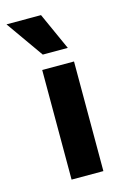

<svg xmlns="http://www.w3.org/2000/svg" viewBox="-135 -659 450 705"><g transform="rotate(-15 89.5 -306.0)"><path d="M47.2 0V-416.7H168.1V0ZM63.9 -470.8 -36.1 -612.5H95.1L159 -470.8Z"/></g></svg>

Font: co2trust
Style: Bold
Weight: 700
Designer: Kristian Moeller
Foundry: Dicotype
Version: Version 1.000